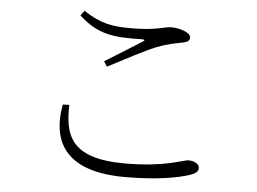

<svg xmlns="http://www.w3.org/2000/svg" viewBox="-50 -761 1100 822"><g transform="rotate(5 500.0 -350.0)"><path d="M265 -676C346 -601 415 -594 535 -597C550 -597 551 -594 540 -587C501 -562 436 -522 383 -489L397 -467C462 -501 554 -550 602 -569C654 -589 683 -592 710 -598C732 -602 741 -608 741 -623C741 -643 694 -659 659 -659C623 -659 600 -640 485 -640C406 -640 355 -648 281 -697ZM251 -290C248 -166 270 -61 509 -61C687 -61 755 -98 782 -98C804 -98 827 -86 827 -69C827 -54 817 -45 790 -36C746 -22 660 -3 515 -3C269 -3 192 -118 223 -289Z"/></g></svg>

Font: Noto Serif SC Light
Style: Regular
Weight: 300
Designer: Ryoko NISHIZUKA 西塚涼子 (kana & ideographs); Frank Grießhammer (Latin, Greek & Cyrillic); Wenlong ZHANG 张文龙 (bopomofo); San
Foundry: Adobe
Version: Version 2.001;hotconv 1.1.0;makeotfexe 2.6.0